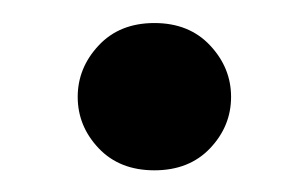

<svg xmlns="http://www.w3.org/2000/svg" viewBox="-20 -142 273 170"><path d="M116.7 8.8Q85.9 8.8 67.4 -10.7Q48.8 -30.3 48.8 -56.2Q48.8 -82 67.4 -101.8Q85.9 -121.6 116.7 -121.6Q147.5 -121.6 166 -101.8Q184.6 -82 184.6 -56.2Q184.6 -30.3 166 -10.7Q147.5 8.8 116.7 8.8Z"/></svg>

Font: Voltaire
Style: Regular
Weight: 400
Designer: Yvonne Schüttler, Eben Sorkin, Emma Marichal
Foundry: Sorkin Type Co.
Version: Version 1.010; ttfautohint (v1.8.4.7-5d5b)